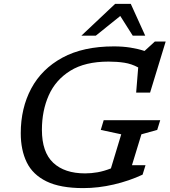

<svg xmlns="http://www.w3.org/2000/svg" viewBox="-20 -955 870 985"><path d="M416.5 -65.5Q448 -65.5 480.8 -71.2Q513.5 -77 549 -91L602 -266L497 -288.5L512 -338.5H802L786.5 -288.5L705.5 -266L657 -107.5H726.5L711.5 -59Q643 -27 563.8 -8.5Q484.5 10 407.5 10Q289 10 218.5 -24.5Q148 -59 117.2 -122.2Q86.5 -185.5 86.5 -271.5Q86.5 -400 140.2 -500.8Q194 -601.5 300.2 -659.2Q406.5 -717 564 -717Q609.5 -717 649 -710.8Q688.5 -704.5 721.5 -693.5L774.5 -742H830L750 -480H678.5L689 -609Q655 -627.5 618 -633.2Q581 -639 537 -639Q416.5 -639 341 -592.2Q265.5 -545.5 230.2 -466.2Q195 -387 195 -289Q195 -174.5 253 -120Q311 -65.5 416.5 -65.5ZM397.5 -772 570.5 -935H651L725 -772H661L597 -873L471.5 -772Z"/></svg>

Font: Newsreader Caption
Style: Italic
Weight: 400
Italic angle: -17°
Designer: Hugues Gentile
Foundry: Production Type
Version: Version 1.001